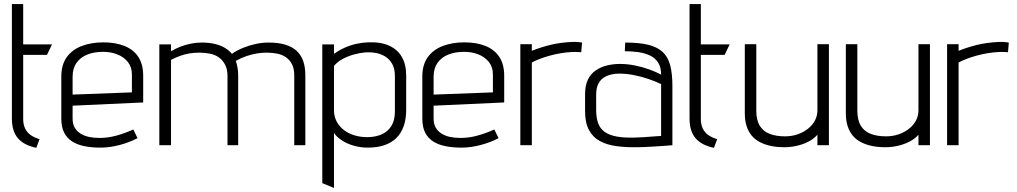

<svg xmlns="http://www.w3.org/2000/svg" viewBox="-20 -720 5045 952"><path d="M95 -130V-448H213L238 -500H95V-700H39V-132Q39 -70 68.5 -35Q98 0 160 13L176 -30Q152 -37 134 -49Q116 -61 105.5 -81Q95 -101 95 -130Z M340 -132V-196L690 -212V-344Q690 -401 666 -437.5Q642 -474 597.5 -492Q553 -510 492 -510Q433 -510 385.5 -492Q338 -474 311 -436.5Q284 -399 284 -341V-132Q284 -90 298 -62.5Q312 -35 338 -18.5Q364 -2 400 5Q436 12 479 12Q522 12 571 -0.5Q620 -13 662 -35L641 -78Q599 -59 557 -47.5Q515 -36 473 -36Q446 -36 422 -41Q398 -46 379.5 -57.5Q361 -69 350.5 -87Q340 -105 340 -132ZM634 -351V-262L340 -251V-340Q340 -381 359.5 -408.5Q379 -436 413 -449.5Q447 -463 491 -463Q530 -463 562.5 -450Q595 -437 614.5 -412Q634 -387 634 -351Z M1439 -345V0H1494V-347Q1494 -388 1483 -418.5Q1472 -449 1449.5 -469Q1427 -489 1393 -499Q1359 -509 1312 -509Q1280 -509 1247.5 -502Q1215 -495 1184.5 -482.5Q1154 -470 1130 -453Q1115 -471 1093.5 -483.5Q1072 -496 1044 -502.5Q1016 -509 980 -509Q952 -509 925.5 -503.5Q899 -498 874.5 -488.5Q850 -479 828 -466V-500H770V0H828V-423Q851 -435 873 -443Q895 -451 919 -455Q943 -459 968 -459Q995 -459 1020.5 -454Q1046 -449 1065 -435.5Q1084 -422 1096 -399.5Q1108 -377 1108 -342V0H1161V-344Q1161 -365 1158 -383.5Q1155 -402 1149 -418Q1176 -433 1202.5 -442Q1229 -451 1254 -455Q1279 -459 1301 -459Q1327 -459 1352 -454.5Q1377 -450 1396.5 -437Q1416 -424 1427.5 -402Q1439 -380 1439 -345Z M1994 -176V-346Q1994 -400 1972.5 -437.5Q1951 -475 1908.5 -494Q1866 -513 1803 -510Q1776 -509 1746.5 -502.5Q1717 -496 1689 -483.5Q1661 -471 1636 -453V-500H1578V188L1636 212V-61Q1649 -41 1675 -24Q1701 -7 1734.5 2.5Q1768 12 1803 12Q1897 12 1945.5 -36Q1994 -84 1994 -176ZM1938 -343V-167Q1938 -124 1921 -96Q1904 -68 1873 -54Q1842 -40 1800 -40Q1767 -40 1737.5 -49Q1708 -58 1685.5 -75Q1663 -92 1649.5 -117Q1636 -142 1636 -174V-393Q1653 -414 1679.5 -428Q1706 -442 1735.5 -450Q1765 -458 1790 -460Q1817 -462 1843 -457.5Q1869 -453 1890.5 -439.5Q1912 -426 1925 -402.5Q1938 -379 1938 -343Z M2130 -132V-196L2480 -212V-344Q2480 -401 2456 -437.5Q2432 -474 2387.5 -492Q2343 -510 2282 -510Q2223 -510 2175.5 -492Q2128 -474 2101 -436.5Q2074 -399 2074 -341V-132Q2074 -90 2088 -62.5Q2102 -35 2128 -18.5Q2154 -2 2190 5Q2226 12 2269 12Q2312 12 2361 -0.5Q2410 -13 2452 -35L2431 -78Q2389 -59 2347 -47.5Q2305 -36 2263 -36Q2236 -36 2212 -41Q2188 -46 2169.5 -57.5Q2151 -69 2140.5 -87Q2130 -105 2130 -132ZM2424 -351V-262L2130 -251V-340Q2130 -381 2149.5 -408.5Q2169 -436 2203 -449.5Q2237 -463 2281 -463Q2320 -463 2352.5 -450Q2385 -437 2404.5 -412Q2424 -387 2424 -351Z M2862 -461 2866 -509Q2866 -509 2851 -511Q2836 -513 2816 -512Q2755 -509 2707 -497Q2659 -485 2617 -468V-501H2560V0H2617V-410Q2633 -419 2656.5 -428Q2680 -437 2707.5 -444.5Q2735 -452 2763 -456.5Q2791 -461 2814 -462Q2833 -463 2847.5 -462Q2862 -461 2862 -461Z M3258 -350Q3232 -364 3198.5 -376Q3165 -388 3128 -395.5Q3091 -403 3054 -403Q3021 -403 2990 -395.5Q2959 -388 2934 -371Q2909 -354 2895 -325Q2881 -296 2881 -253V-167Q2881 -111 2900.5 -75Q2920 -39 2954.5 -20.5Q2989 -2 3036 4.5Q3083 11 3137 10Q3153 10 3176 9Q3199 8 3223.5 6.5Q3248 5 3269 3.5Q3290 2 3302.5 1Q3315 0 3314 0V-293Q3314 -355 3303 -396.5Q3292 -438 3265.5 -462.5Q3239 -487 3194 -498Q3149 -509 3080 -509L3078 -466Q3112 -466 3144.5 -461.5Q3177 -457 3202.5 -445Q3228 -433 3243 -410Q3258 -387 3258 -350ZM3258 -303V-46Q3258 -46 3252.5 -45.5Q3247 -45 3235.5 -44.5Q3224 -44 3208.5 -42.5Q3193 -41 3174 -40Q3155 -39 3132 -38Q3076 -36 3038 -43Q3000 -50 2977.5 -66.5Q2955 -83 2945.5 -110Q2936 -137 2936 -174V-251Q2936 -286 2948 -307Q2960 -328 2978 -338Q2996 -348 3015 -351.5Q3034 -355 3049 -355Q3085 -355 3121.5 -348Q3158 -341 3193.5 -329Q3229 -317 3258 -303Z M3455 -130V-448H3573L3598 -500H3455V-700H3399V-132Q3399 -70 3428.5 -35Q3458 0 3520 13L3536 -30Q3512 -37 3494 -49Q3476 -61 3465.5 -81Q3455 -101 3455 -130Z M4033 -52V0H4090V-501H4033V-173Q4033 -146 4021 -123Q4009 -100 3986.5 -82Q3964 -64 3935 -54Q3906 -44 3872 -44Q3829 -44 3797 -56Q3765 -68 3747.5 -96Q3730 -124 3730 -171V-501H3673V-157Q3673 -123 3681.5 -96Q3690 -69 3706 -49Q3722 -29 3746.5 -16Q3771 -3 3801.5 3.5Q3832 10 3870 10Q3898 10 3928.5 3.5Q3959 -3 3987 -17Q4015 -31 4033 -52Z M4534 -52V0H4591V-501H4534V-173Q4534 -146 4522 -123Q4510 -100 4487.5 -82Q4465 -64 4436 -54Q4407 -44 4373 -44Q4330 -44 4298 -56Q4266 -68 4248.5 -96Q4231 -124 4231 -171V-501H4174V-157Q4174 -123 4182.5 -96Q4191 -69 4207 -49Q4223 -29 4247.5 -16Q4272 -3 4302.5 3.5Q4333 10 4371 10Q4399 10 4429.5 3.5Q4460 -3 4488 -17Q4516 -31 4534 -52Z M4978 -461 4982 -509Q4982 -509 4967 -511Q4952 -513 4932 -512Q4871 -509 4823 -497Q4775 -485 4733 -468V-501H4676V0H4733V-410Q4749 -419 4772.5 -428Q4796 -437 4823.5 -444.5Q4851 -452 4879 -456.5Q4907 -461 4930 -462Q4949 -463 4963.5 -462Q4978 -461 4978 -461Z"/></svg>

Font: AdventPro_ExpandedRegular
Style: ExpandedRegular
Weight: 400
Width: 7
Designer: VivaRado, Andreas Kalpakidis
Foundry: VivaRado, Andreas Kalpakidis
Version: Version 3.000